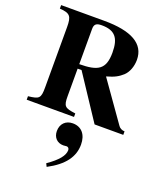

<svg xmlns="http://www.w3.org/2000/svg" viewBox="-184 -793 1090 1289"><g transform="rotate(20 361.0 -149.0)"><path d="M716 0V-25C698 -25 681 -34 672 -47L473 -329C531 -345 557 -361 585 -386C614 -413 630 -459 630 -504C630 -619 529 -676 334 -676H26V-651C100 -646 114 -629 114 -551V-120C114 -41 104 -34 26 -25V0H364V-25C286 -35 276 -44 276 -117V-313H304L511 0ZM276 -597C276 -630 290 -642 329 -642C422 -642 459 -600 459 -494C459 -372 407 -346 276 -345ZM306 378C422 317 472 245 472 159C472 88 435 43 372 43C322 43 288 76 288 128C288 174 318 204 361 204C371 204 378 202 385 202C396 202 404 211 404 223C404 262 370 304 295 356Z"/></g></svg>

Font: XITS
Style: Bold
Weight: 700
Designer: MicroPress Inc., with final additions and corrections provided by Coen Hoffman, Elsevier (retired)
Version: Version 1.107